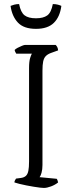

<svg xmlns="http://www.w3.org/2000/svg" viewBox="-20 -925 357 945"><path d="M196 0Q190 0 176.5 -1.5Q163 -3 145.5 -6Q128 -9 109.5 -12.5Q91 -16 75.5 -20Q60 -24 51 -27Q51 -33 54 -38Q57 -43 59 -46L82 -49Q98 -51 107 -59Q116 -67 119.5 -84Q123 -101 123 -130V-589Q123 -623 128.5 -640Q134 -657 137 -661H60Q58 -665 56 -668Q54 -671 52 -679Q56 -684 66.5 -689.5Q77 -695 88 -699.5Q99 -704 104 -704H254Q258 -700 261.5 -694Q265 -688 266 -677L230 -664Q214 -658 205 -648.5Q196 -639 192.5 -622.5Q189 -606 189 -577V-113Q189 -91 184.5 -75Q180 -59 175 -53L259 -45Q261 -43 263 -37.5Q265 -32 266 -27Q251 -15 231 -7.5Q211 0 196 0ZM157 -783Q97 -783 68 -814Q39 -845 32 -896Q39 -899 50 -902Q61 -905 74 -905Q82 -864 101 -849.5Q120 -835 157 -835Q193 -835 212.5 -849Q232 -863 240 -905Q254 -905 265 -902Q276 -899 282 -896Q275 -842 245 -812.5Q215 -783 157 -783Z"/></svg>

Font: Texturina 12pt Thin
Style: Regular
Weight: 250
Designer: Guillermo Torres Carreño
Foundry: Omnibus-Type
Version: Version 1.002